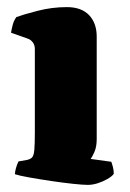

<svg xmlns="http://www.w3.org/2000/svg" viewBox="-20 -520 367 540"><path d="M227 0Q214 0 185.5 -3Q157 -6 123.5 -11Q90 -16 62 -21Q34 -26 22 -30Q22 -37 25 -47.5Q28 -58 32 -66L55 -70Q65 -72 70 -77Q75 -82 76.5 -98Q78 -114 78 -147V-382Q78 -393 72.5 -400.5Q67 -408 59 -411L11 -428Q13 -440 16 -451Q19 -462 26 -472Q45 -479 85.5 -489.5Q126 -500 168 -500Q209 -500 230.5 -477.5Q252 -455 252 -417V-129Q252 -107 245.5 -92.5Q239 -78 235 -73L293 -65Q295 -60 297.5 -50.5Q300 -41 300 -31Q295 -24 282 -16.5Q269 -9 254.5 -4.5Q240 0 227 0Z"/></svg>

Font: Texturina Medium 12pt Black
Style: Regular
Weight: 900
Version: Version 1.002